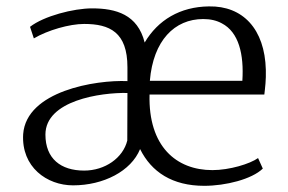

<svg xmlns="http://www.w3.org/2000/svg" viewBox="-20 -583 924 615"><path d="M54.2 -153.3C47.9 -47.9 130.4 10.7 213.9 10.7C311.5 10.7 399.9 -34.7 428.7 -105.5C465.3 -31.7 532.2 12.2 634.3 12.2C702.6 12.2 786.6 -8.8 821.8 -43L806.6 -76.7C780.8 -58.1 715.3 -38.1 660.2 -38.1C544.9 -38.1 454.6 -113.8 459 -280.3H826.7C829.1 -301.3 832.5 -326.7 831.5 -359.4C828.1 -490.2 757.8 -564.5 649.4 -562.5C556.6 -561.5 485.8 -518.6 443.4 -446.8C420.9 -536.6 351.6 -556.2 274.9 -556.2C215.8 -556.2 120.6 -531.7 76.2 -497.1L88.4 -460C132.8 -486.3 202.6 -506.3 249.5 -506.3C331.1 -506.3 388.2 -480 388.2 -367.7V-323.2C286.6 -327.6 64.5 -291.5 54.2 -153.3ZM460 -324.2C470.7 -453.1 539.1 -522 630.9 -522C654.8 -522 674.3 -517.1 690.4 -508.3C745.1 -480 761.7 -408.7 756.3 -324.2ZM125.5 -151.9C125.5 -261.2 302.7 -287.1 388.2 -285.2C388.2 -244.1 387.7 -173.3 387.7 -132.8C374 -77.1 316.4 -36.6 249.5 -36.6C174.8 -36.6 125.5 -74.7 125.5 -151.9Z"/></svg>

Font: Merriweather
Style: Light
Weight: 250
Designer: Eben Sorkin ( eben@eyebytes.com )
Foundry: Sorkin Type Co.
Version: Version 1.003